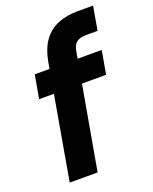

<svg xmlns="http://www.w3.org/2000/svg" viewBox="-136 -796 695 873"><g transform="rotate(-20 211.5 -360.0)"><path d="M48 0 144 -549Q156 -612 183.5 -649Q211 -686 253 -703Q295 -720 348 -720H423L403 -605H349Q317 -605 301 -592.5Q285 -580 280 -549L183 0ZM47 -404 67 -517H391L371 -404Z"/></g></svg>

Font: DM Sans 11pt
Style: Bold Italic
Weight: 700
Italic angle: -10°
Version: Version 4.004;gftools[0.9.30]